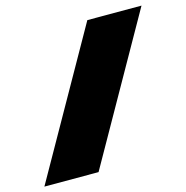

<svg xmlns="http://www.w3.org/2000/svg" viewBox="-141 -756 821 849"><g transform="rotate(-15 270.0 -331.0)"><path d="M-41 0 333 -662H581L207 0Z"/></g></svg>

Font: Kanit Black
Style: Italic
Weight: 900
Italic angle: -12°
Designer: Katatrad Team
Foundry: CadsonDemak
Version: Version 2.000; ttfautohint (v1.8.3)